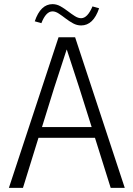

<svg xmlns="http://www.w3.org/2000/svg" viewBox="-20 -908 643 928"><path d="M263 -728H343L583 0H515L439 -242H166L91 0H23ZM242 -484 183 -294H423L363 -484L303 -668H302ZM427 -877 459 -868Q431 -785 372 -785Q352 -785 333.5 -795Q315 -805 297.5 -818.5Q280 -832 264 -842.5Q248 -853 234 -853Q202 -853 180 -796L148 -805Q176 -888 234 -888Q254 -888 272.5 -877.5Q291 -867 308.5 -853.5Q326 -840 342 -830Q358 -820 372 -820Q403 -820 427 -877Z"/></svg>

Font: Murecho Light
Style: Regular
Weight: 300
Designer: Neil Summerour
Foundry: Positype
Version: Version 1.010; ttfautohint (v1.8.3)